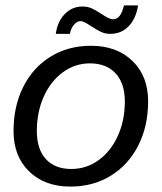

<svg xmlns="http://www.w3.org/2000/svg" viewBox="-20 -679 597 709"><path d="M30 -195Q30 -287 66 -358.5Q102 -430 167 -470Q232 -510 316 -510Q411 -510 469 -454Q527 -398 527 -305Q527 -213 490.5 -141.5Q454 -70 389 -30Q324 10 240 10Q145 10 87.5 -46Q30 -102 30 -195ZM441 -304Q441 -371 407 -408Q373 -445 312 -445Q257 -445 212 -412Q167 -379 141.5 -322Q116 -265 116 -195Q116 -128 149.5 -91.5Q183 -55 243 -55Q299 -55 344 -87.5Q389 -120 415 -177Q441 -234 441 -304ZM285 -655Q303 -655 318 -648.5Q333 -642 354 -628Q369 -618 379 -613Q389 -608 398 -608Q412 -608 421.5 -620Q431 -632 438 -659H490Q482 -610 455 -582Q428 -554 387 -554Q368 -554 352.5 -561.5Q337 -569 315 -583Q290 -601 277 -601Q265 -601 253.5 -588Q242 -575 238 -554H186Q192 -599 219 -627Q246 -655 285 -655Z"/></svg>

Font: Sarabun
Style: Italic
Weight: 400
Italic angle: -10°
Designer: Suppakit Chalermlarp | Katatrad Co.,Ltd.
Foundry: Cadson Demak Co.,Ltd.
Version: Version 1.000; ttfautohint (v1.6)